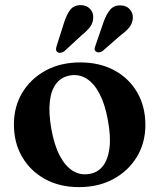

<svg xmlns="http://www.w3.org/2000/svg" viewBox="-20 -734 636 766"><path d="M300 -485Q377.5 -485 436 -453.5Q494.5 -422 527.2 -365.8Q560 -309.5 560 -235Q560 -164.5 526.2 -108.5Q492.5 -52.5 433 -20Q373.5 12.5 295 12.5Q218 12.5 159.8 -19.5Q101.5 -51.5 68.5 -107.8Q35.5 -164 35.5 -237.5Q35.5 -309 69.2 -364.8Q103 -420.5 162.5 -452.8Q222 -485 300 -485ZM335.5 -40Q369.5 -45 390.2 -71.2Q411 -97.5 416.8 -143.5Q422.5 -189.5 410.5 -254Q399 -318.5 377 -360.2Q355 -402 325 -420.5Q295 -439 260 -433Q225.5 -427.5 204.8 -401.2Q184 -375 178.8 -329.2Q173.5 -283.5 185 -218.5Q196.5 -154.5 218.5 -112.8Q240.5 -71 270.5 -52.5Q300.5 -34 335.5 -40ZM235.5 -643.5Q245.5 -675.5 260 -694.5Q274.5 -713.5 301.5 -713.5Q325 -713.5 338.8 -699Q352.5 -684.5 352 -665.5Q352 -644.5 340.5 -628.2Q329 -612 307.5 -595L236 -529Q229.5 -524.5 222 -523.5Q214.5 -522.5 209 -526.5Q203.5 -530.5 203.5 -536.8Q203.5 -543 206 -550.5ZM393 -645.5Q404 -677 419.5 -695.2Q435 -713.5 461 -712.5Q484.5 -712 497.8 -696.8Q511 -681.5 510 -663Q509 -642 496.8 -626Q484.5 -610 462 -594L389.5 -530.5Q383 -526 375.5 -525.2Q368 -524.5 362.5 -528.5Q357 -533 357.5 -539.2Q358 -545.5 361 -552.5Z"/></svg>

Font: Fraunces SemiBold
Style: Regular
Weight: 600
Version: Version 1.000;[b76b70a41]